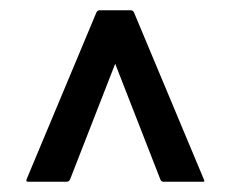

<svg xmlns="http://www.w3.org/2000/svg" viewBox="-20 -720 450 375"><path d="M205 -595.5 117 -370Q115 -365 110 -365H35Q30 -365 32 -370L168 -695Q170 -700 175 -700H235Q240 -700 242 -695L378 -370Q379 -367.5 379.2 -366.2Q379.5 -365 375 -365H300Q294.5 -365 293 -370Z"/></svg>

Font: MFEK Sans
Style: Regular
Weight: 400
Designer: Owen Earl
Foundry: indestructible type*
Version: Version 0.001; ttfautohint (v1.8.4.7-5d5b)